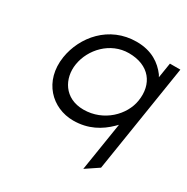

<svg xmlns="http://www.w3.org/2000/svg" viewBox="-150 -592 886 908"><g transform="rotate(30 293.0 -138.5)"><path d="M267 11C349 11 408 -24 453 -68L465 -80L423 185L493 138L586 -451H529L516 -369L509 -381C476 -425 425 -462 342 -462C192 -462 96 -345 77 -225C55 -83 151 11 267 11ZM337 -397C449 -397 504 -323 488 -225C475 -142 394 -58 283 -58C178 -58 132 -143 145 -225C159 -314 236 -397 337 -397Z"/></g></svg>

Font: Charger Pro
Style: LitExtObl
Weight: 300
Designer: Jasper
Foundry: Cannot Into Space Fonts
Version: Version 1.09